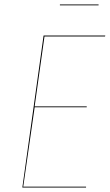

<svg xmlns="http://www.w3.org/2000/svg" viewBox="-20 -839 491 859"><path d="M450 -676H179L135 -363H368V-359H135L84 -4H365V0H80L175 -680H451ZM248 -815V-819H421V-815Z"/></svg>

Font: Fira Sans Condensed Four
Style: Italic
Weight: 100
Width: 3
Italic angle: -8°
Designer: bBox Type GmbH & Carrois Corporate GbR & Edenspiekermann AG
Foundry: bBox Type GmbH & Carrois Corporate GbR & Edenspiekermann AG
Version: Version 4.301